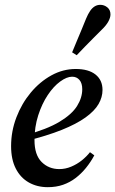

<svg xmlns="http://www.w3.org/2000/svg" viewBox="-20 -762 478 796"><path d="M178 14Q134 14 99.5 -5.5Q65 -25 45.5 -63Q26 -101 26 -156Q26 -218 48 -275.5Q70 -333 107.5 -378Q145 -423 193 -449.5Q241 -476 294 -476Q347 -476 376 -453Q405 -430 405 -389Q405 -359 388.5 -330.5Q372 -302 334.5 -275Q297 -248 236 -223.5Q175 -199 86 -177L83 -201Q175 -226 226.5 -257Q278 -288 299.5 -322.5Q321 -357 321 -392Q321 -417 309.5 -430.5Q298 -444 279 -444Q257 -444 229.5 -424Q202 -404 178 -368Q154 -332 138.5 -284Q123 -236 123 -181Q123 -120 152.5 -90.5Q182 -61 226 -61Q251 -61 275 -71Q299 -81 319 -97Q339 -113 353 -131L371 -118Q356 -90 336.5 -66Q317 -42 293.5 -24Q270 -6 241.5 4Q213 14 178 14ZM279 -545Q289 -569 298.5 -592Q308 -615 318 -638.5Q328 -662 337 -685Q345 -704 353.5 -716.5Q362 -729 372.5 -735.5Q383 -742 396 -742Q412 -742 425 -731.5Q438 -721 438 -702Q438 -689 429 -672.5Q420 -656 401 -638Q384 -621 366.5 -603.5Q349 -586 332 -568.5Q315 -551 298 -533Z"/></svg>

Font: Source Serif 4 48pt SemiBold
Style: Italic
Weight: 600
Italic angle: -12°
Designer: Frank Grießhammer
Foundry: Adobe Systems Incorporated
Version: Version 4.004;hotconv 1.0.116;makeotfexe 2.5.65601